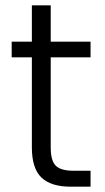

<svg xmlns="http://www.w3.org/2000/svg" viewBox="-20 -703 396 723"><path d="M171 -487V-148Q171 -98 190 -79Q209 -60 257 -60H321V0H246Q172 0 136 -34.5Q100 -69 100 -148V-487H24V-546H100V-683H171V-546H321V-487Z"/></svg>

Font: Fz Poppins Light
Style: Regular
Weight: 300
Designer: Ninad Kale (Devanagari), Jonny Pinhorn (Latin)
Foundry: Indian Type Foundry
Version: Vit hóa bi Vntype.Com & FontZin.Com